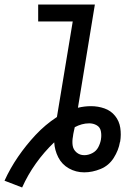

<svg xmlns="http://www.w3.org/2000/svg" viewBox="-24 -755 620 850"><path d="M74 75Q99 19 135 -31.5Q171 -82 216 -125Q218 -90 234 -58.5Q250 -27 281 -9.5Q312 8 349 8Q385 8 421.5 -7Q458 -22 479.5 -56Q501 -90 507 -126L508 -128Q513 -159 508.5 -189Q504 -219 485.5 -242Q467 -265 438.5 -275Q410 -285 379 -285Q350 -285 321 -278L396 -735H145V-660H298L228 -237Q176 -203 133.5 -157.5Q91 -112 56 -61Q21 -10 -4 45ZM349 -68Q329 -68 314.5 -80.5Q300 -93 297.5 -112Q295 -131 299 -151Q300 -161 302.5 -171.5Q305 -182 307 -192Q322 -200 338 -204.5Q354 -209 371 -209Q389 -209 404 -200.5Q419 -192 422.5 -174.5Q426 -157 423 -139Q423 -139 423 -139Q423 -139 423 -139Q423 -139 423 -139Q423 -139 423 -138Q420 -120 411 -103Q402 -86 384.5 -77Q367 -68 349 -68Z"/></svg>

Font: Iosevka Sparkle Oblique
Style: Regular
Weight: 400
Italic angle: -9°
Designer: Belleve Invis
Foundry: Belleve Invis
Version: Version 4.5.0; ttfautohint (v1.8.3)